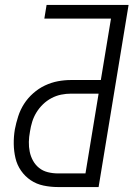

<svg xmlns="http://www.w3.org/2000/svg" viewBox="-20 -755 540 775"><path d="M214 0Q184 0 155.5 -6Q127 -12 104 -27.5Q81 -43 65 -66Q49 -89 42.5 -116.5Q36 -144 35.5 -173.5Q35 -203 40 -233Q45 -259 53.5 -285.5Q62 -312 77 -335.5Q92 -359 114 -378.5Q136 -398 161.5 -410Q187 -422 213.5 -427Q240 -432 266 -432H387L428 -680H159L168 -735H499L378 0ZM325 -55 378 -377H267Q247 -377 227 -373Q207 -369 188 -359Q169 -349 153.5 -334Q138 -319 127 -301Q116 -283 110 -263.5Q104 -244 101 -224Q97 -203 96.5 -182.5Q96 -162 100 -142.5Q104 -123 113.5 -106Q123 -89 138 -77Q153 -65 173 -60Q193 -55 214 -55Z"/></svg>

Font: Iosevka SS18 Light
Style: Italic
Weight: 300
Italic angle: -9°
Monospace: yes
Designer: Belleve Invis
Foundry: Belleve Invis
Version: Version 25.1.1; ttfautohint (v1.8.4)